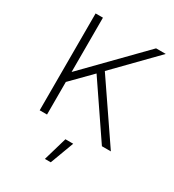

<svg xmlns="http://www.w3.org/2000/svg" viewBox="-210 -780 1029 1133"><g transform="rotate(30 305.0 -213.5)"><path d="M154 -660V-290L516 -660H582L321 -393L589 0H528L286 -356L154 -222V0H104V-660ZM374 72 314 233H274L321 72Z"/></g></svg>

Font: Work Sans Light
Style: Regular
Weight: 300
Designer: Wei Huang
Foundry: Wei Huang
Version: Version 2.012; ttfautohint (v1.8.3)